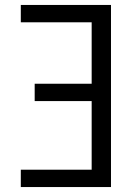

<svg xmlns="http://www.w3.org/2000/svg" viewBox="-20 -755 540 775"><path d="M64 0V-70H350V-347H120V-417H350V-665H64V-735H428V0Z"/></svg>

Font: Iosevka Algr
Style: Regular
Weight: 400
Monospace: yes
Designer: Belleve Invis
Foundry: Belleve Invis
Version: Version 26.0.2; ttfautohint (v1.8.3)